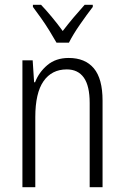

<svg xmlns="http://www.w3.org/2000/svg" viewBox="-20 -785 521 805"><path d="M268 -542Q337 -542 373.5 -498.5Q410 -455 410 -363V0H356V-353Q356 -425 331.5 -459.5Q307 -494 260 -494Q197 -494 162.5 -444.5Q128 -395 128 -294V0H74V-532H117L123 -440H127Q143 -482 178.5 -512Q214 -542 268 -542ZM217 -606Q204 -629 187 -656.5Q170 -684 151.5 -710Q133 -736 118 -756V-765H152Q173 -743 197.5 -713.5Q222 -684 243 -655Q266 -685 287.5 -710.5Q309 -736 335 -765H369V-756Q345 -725 315.5 -682.5Q286 -640 269 -606Z"/></svg>

Font: Noto Sans Lao Looped Condensed Light
Style: Regular
Weight: 300
Width: 3
Designer: Mark Frömberg, Ben Mitchell
Foundry: The Fontpad Ltd
Version: Version 1.002; ttfautohint (v1.8.4.7-5d5b)